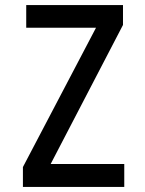

<svg xmlns="http://www.w3.org/2000/svg" viewBox="-20 -734 570 754"><path d="M70 0H468V-90H179L463 -636V-714H83V-625H357L70 -78Z"/></svg>

Font: Noto Sans Mono Condensed Medium
Style: Regular
Weight: 500
Width: 3
Designer: Monotype Design Team
Foundry: Monotype Imaging Inc.
Version: Version 2.014